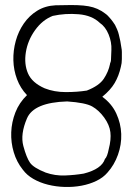

<svg xmlns="http://www.w3.org/2000/svg" viewBox="-20 -729 530 761"><path d="M463 -523Q463 -528 462.5 -532Q462 -536 461 -541Q459 -555 457 -565.5Q455 -576 451 -592Q449 -601 444 -613Q439 -625 436 -630Q427 -644 420 -652.5Q413 -661 407.5 -666.5Q402 -672 396 -676Q390 -680 383 -685Q366 -695 349 -700Q332 -705 310.5 -707Q289 -709 262 -709Q235 -709 200 -708Q159 -706 127.5 -686.5Q96 -667 74.5 -636Q53 -605 42.5 -567Q32 -529 33 -490Q34 -451 47.5 -415Q61 -379 87 -352Q56 -322 41 -283.5Q26 -245 24.5 -204.5Q23 -164 34.5 -125.5Q46 -87 70 -57Q86 -35 112 -20Q138 -5 170 3Q202 11 236.5 12Q271 13 303 7Q335 1 362 -12Q389 -25 406 -45Q433 -75 447.5 -115.5Q462 -156 460.5 -198Q459 -240 441 -279Q423 -318 386 -345V-346Q418 -372 434.5 -400Q451 -428 459 -464Q461 -471 462 -479Q463 -487 463 -495V-513V-519ZM396 -99Q383 -59 312 -41Q277 -35 237.5 -33.5Q198 -32 161 -45Q113 -64 99 -84Q85 -104 72.5 -150.5Q60 -197 87 -260Q114 -323 246 -327Q319 -322 345.5 -307Q372 -292 393 -263Q414 -234 417.5 -205Q421 -176 411 -138Q405 -107 396 -99ZM324 -370Q286 -364 240.5 -364Q195 -364 157 -379Q107 -401 91 -438Q75 -475 82.5 -522Q90 -569 119 -609.5Q148 -650 189 -666Q239 -677 292 -672.5Q345 -668 376 -638Q398 -623 410.5 -592.5Q423 -562 421.5 -531Q420 -500 420 -494Q420 -486 418 -482Q416 -478 416 -475Q410 -445 391.5 -417Q373 -389 324 -370Z"/></svg>

Font: Londrina Solid Thin
Style: Regular
Weight: 250
Designer: Marcelo Magalhaes
Foundry: Marcelo Magalhães
Version: Version 1.002